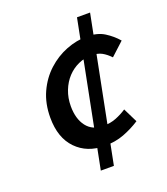

<svg xmlns="http://www.w3.org/2000/svg" viewBox="-128 -763 755 869"><g transform="rotate(-20 249.0 -328.5)"><path d="M263 -83Q179 -83 127 -136.5Q75 -190 75 -287Q75 -355 99.5 -408.5Q124 -462 165 -499.5Q206 -537 256 -556.5Q306 -576 356 -576Q406 -576 439.5 -555Q473 -534 498 -505L435 -447Q416 -467 396 -478Q376 -489 345 -489Q313 -489 283 -475.5Q253 -462 230 -437.5Q207 -413 193.5 -378.5Q180 -344 180 -304Q180 -243 208 -206.5Q236 -170 288 -170Q322 -170 350 -181Q378 -192 402 -208L436 -139Q399 -115 357 -99Q315 -83 263 -83ZM208 16 344 -673H407L271 16Z"/></g></svg>

Font: Source Sans 3 ExtraLight SemiBold
Style: Italic
Weight: 600
Italic angle: -11°
Version: Version 3.052;hotconv 1.1.0;makeotfexe 2.6.0